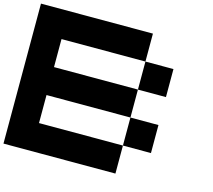

<svg xmlns="http://www.w3.org/2000/svg" viewBox="-133 -963 1467 1325"><g transform="rotate(15 600.0 -300.0)"><path d="M1000 0H799.8V-200.2H1000ZM200.2 -399.9H799.8V-200.2H200.2V0H799.8V200.2H0V-799.8H799.8V-600.1H200.2ZM1000 -399.9H799.8V-600.1H1000Z"/></g></svg>

Font: QuinqueFive
Style: Regular
Weight: 400
Monospace: yes
Designer: GGBotNet
Foundry: GGBotNet
Version: 1.1